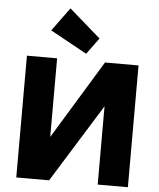

<svg xmlns="http://www.w3.org/2000/svg" viewBox="-63 -1037 904 1090"><g transform="rotate(5 389.0 -491.5)"><path d="M405 -734 196 -849 294 -983 473 -827ZM71 0V-694H243V-246L516 -694H707V0H535V-446L258 0Z"/></g></svg>

Font: Cantarell Extra Bold
Style: Regular
Weight: 800
Designer: Dave Crossland, Nikolaus Waxweiler, Florian Fecher, Jacques Le Bailly, Eben Sorkin, Alexei Vanyashin, Alexios Zavras, Em
Version: Version 0.303